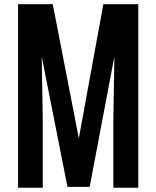

<svg xmlns="http://www.w3.org/2000/svg" viewBox="-20 -879 732 899"><path d="M64.5 0V-859.4H227.1L349.1 -231.4L463.9 -859.4H627.4V0H510.7V-320.3L515.6 -614.3L399.9 -3.9H295.9L175.3 -614.3L180.2 -320.3V0Z"/></svg>

Font: Antonio
Style: Bold
Weight: 700
Designer: Vernon Adams
Foundry: Vernon Adams
Version: Version 1.002